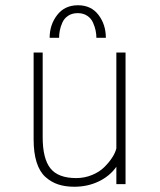

<svg xmlns="http://www.w3.org/2000/svg" viewBox="-20 -701 610 731"><path d="M169 -557Q169 -607 197.8 -644Q226.5 -681 277 -681Q327 -681 355 -644.2Q383 -607.5 383 -557H347Q347 -571 344 -585.2Q341 -599.5 334 -615.2Q327 -631 312 -641Q297 -651 276 -651Q254.5 -651 239.5 -641Q224.5 -631 217.5 -615.2Q210.5 -599.5 207.8 -585.2Q205 -571 205 -557ZM263 10Q228.5 10 201.8 1.2Q175 -7.5 153 -27.2Q131 -47 119.5 -83Q108 -119 108 -170.5V-501H142.5V-178.5Q142.5 -97 172 -60Q201.5 -23 270 -23Q302 -23 330.5 -34.8Q359 -46.5 377.2 -64.8Q395.5 -83 407.2 -101.2Q419 -119.5 423 -136V-501H458V0H423V-66Q398 -30.5 355.8 -10.2Q313.5 10 263 10Z"/></svg>

Font: League Mono Narrow Thin
Style: Regular
Weight: 100
Width: 3
Designer: Tyler Finck
Foundry: The League of Moveable Type / Tyler Finck
Version: Version 2.210